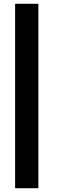

<svg xmlns="http://www.w3.org/2000/svg" viewBox="-20 -864 330 1016"><path d="M60 132V-844H183V132Z"/></svg>

Font: Arvo
Style: Bold
Weight: 700
Designer: Anton Koovit (Cyrillic Expansion: Cyreal)
Foundry: Anton Koovit, Yassin Baggar
Version: Version 3.000